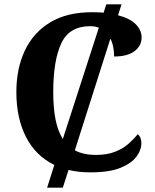

<svg xmlns="http://www.w3.org/2000/svg" viewBox="-20 -780 709 880"><path d="M196 80 229 -24Q143 -66 99 -152.5Q55 -239 55 -358Q55 -466 94 -548.5Q133 -631 210 -677.5Q287 -724 401 -724Q429 -724 455 -722L467 -760H537L521 -710Q575 -696 602 -669Q629 -642 629 -608Q629 -570 596.5 -545.5Q564 -521 503 -521Q503 -542 499 -563.5Q495 -585 486 -603L323 -91Q362 -70 420 -70Q471 -70 507.5 -84.5Q544 -99 569 -121Q594 -143 611 -165Q628 -152 628 -122Q628 -94 606.5 -63.5Q585 -33 534 -11.5Q483 10 394 10Q340 10 294 -1L268 80ZM224 -358Q224 -286 234.5 -232.5Q245 -179 268 -143L433 -653Q415 -660 393 -660Q298 -660 261 -581.5Q224 -503 224 -358Z"/></svg>

Font: Noto Serif
Style: Bold
Weight: 700
Designer: Monotype Design Team
Foundry: Monotype Imaging Inc.
Version: Version 2.014